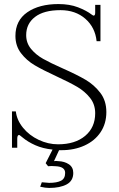

<svg xmlns="http://www.w3.org/2000/svg" viewBox="-20 -730 584 946"><path d="M271 10 246 64 256 63 267 64Q298 65 319.5 79.5Q341 94 341 122Q341 161 308.5 178.5Q276 196 222 196Q204 196 178 190L186 168Q193 169 204.5 169.5Q216 170 222 171Q260 171 280.5 160.5Q301 150 301 122Q301 91 254 89L234 88L217 89L205 74L239 7Q191 2 154 -14.5Q117 -31 92 -52Q88 -55 82 -60Q76 -65 74 -65Q65 -65 65 -46V-2H39V-181H58Q63 -138 93.5 -100.5Q124 -63 170.5 -41Q217 -19 266 -19Q350 -19 399.5 -60.5Q449 -102 449 -172Q449 -216 423.5 -248Q398 -280 360.5 -302Q323 -324 258 -354Q191 -385 151 -408.5Q111 -432 83.5 -468Q56 -504 56 -553Q56 -629 114.5 -669.5Q173 -710 268 -710Q323 -710 364.5 -694Q406 -678 432 -658Q439 -653 441 -653Q449 -653 449 -667V-706H475V-527H456Q449 -595 400.5 -637.5Q352 -680 278 -680Q196 -680 152.5 -646.5Q109 -613 109 -557Q109 -518 133 -489Q157 -460 192.5 -440Q228 -420 289 -393Q359 -362 401.5 -337Q444 -312 474 -273Q504 -234 504 -178Q504 -121 475.5 -78.5Q447 -36 396.5 -13Q346 10 283 10Z"/></svg>

Font: Taviraj ExtraLight
Style: Regular
Weight: 275
Designer: Katatrad Team
Foundry: CadsonDemak
Version: Version 1.001